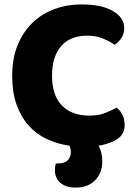

<svg xmlns="http://www.w3.org/2000/svg" viewBox="-20 -645 611 867"><path d="M541 -518Q541 -492 528 -473Q515 -454 498 -443Q472 -460 442.5 -472Q413 -484 374 -484Q297 -484 256 -436.5Q215 -389 215 -303Q215 -214 259.5 -168.5Q304 -123 383 -123Q424 -123 452.5 -134Q481 -145 507 -159Q524 -145 533.5 -125.5Q543 -106 543 -80Q543 -57 531 -38Q519 -19 490 -6Q479 -1 463 4Q447 9 425 13Q442 43 442 84Q442 135 410 168.5Q378 202 321 202Q279 202 253.5 181.5Q228 161 228 123Q228 106 232 93H242Q273 93 286.5 78Q300 63 300 41Q300 28 294 13Q238 5 190.5 -17.5Q143 -40 108.5 -79Q74 -118 54.5 -173.5Q35 -229 35 -303Q35 -381 59.5 -441Q84 -501 126.5 -542Q169 -583 226 -604Q283 -625 348 -625Q440 -625 490.5 -595Q541 -565 541 -518Z"/></svg>

Font: Baloo Tammudu 2 ExtraBold
Style: Regular
Weight: 800
Designer: Maithili Shingre, Omkar Shende and Ek Type
Foundry: Ek Type
Version: Version 1.640;hotconv 1.0.111;makeotfexe 2.5.65597; ttfautoh